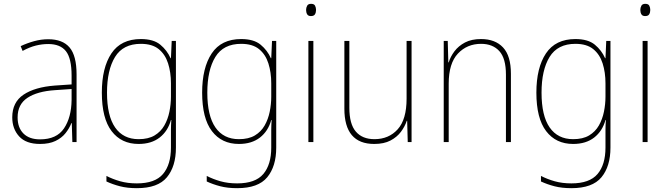

<svg xmlns="http://www.w3.org/2000/svg" viewBox="-20 -808 3488 1003"><path d="M232 -603Q307 -603 343.5 -560Q380 -517 380 -419V-66H358L355 -165H353Q342 -137 322 -112Q302 -87 269.5 -71.5Q237 -56 189 -56Q116 -56 80 -95.5Q44 -135 44 -195Q44 -274 103 -313.5Q162 -353 266 -361L354 -367V-413Q354 -503 324.5 -540.5Q295 -578 232 -578Q200 -578 167.5 -570Q135 -562 98 -542L88 -567Q122 -583 158.5 -593Q195 -603 232 -603ZM267 -337Q175 -331 123.5 -297Q72 -263 72 -195Q72 -141 102.5 -110.5Q133 -80 189 -80Q276 -80 314.5 -137.5Q353 -195 354 -286V-343Z M716 -604Q782 -604 817.5 -574.5Q853 -545 871 -504H873L877 -594H899V-37Q899 61 852 118Q805 175 695 175Q645 175 606.5 165Q568 155 536 140V111Q569 128 608 139Q647 150 695 150Q790 150 831.5 101Q873 52 873 -37V-81Q873 -108 873 -129.5Q873 -151 875 -181H873Q857 -123 814 -89.5Q771 -56 704 -56Q614 -56 563 -123Q512 -190 512 -324Q512 -454 562 -529Q612 -604 716 -604ZM716 -579Q623 -579 581 -510.5Q539 -442 539 -324Q539 -203 581.5 -142Q624 -81 704 -81Q755 -81 787.5 -100.5Q820 -120 838.5 -152.5Q857 -185 865 -224.5Q873 -264 873 -303V-373Q873 -430 858 -477Q843 -524 809 -551.5Q775 -579 716 -579Z M1240 -604Q1306 -604 1341.5 -574.5Q1377 -545 1395 -504H1397L1401 -594H1423V-37Q1423 61 1376 118Q1329 175 1219 175Q1169 175 1130.5 165Q1092 155 1060 140V111Q1093 128 1132 139Q1171 150 1219 150Q1314 150 1355.5 101Q1397 52 1397 -37V-81Q1397 -108 1397 -129.5Q1397 -151 1399 -181H1397Q1381 -123 1338 -89.5Q1295 -56 1228 -56Q1138 -56 1087 -123Q1036 -190 1036 -324Q1036 -454 1086 -529Q1136 -604 1240 -604ZM1240 -579Q1147 -579 1105 -510.5Q1063 -442 1063 -324Q1063 -203 1105.5 -142Q1148 -81 1228 -81Q1279 -81 1311.5 -100.5Q1344 -120 1362.5 -152.5Q1381 -185 1389 -224.5Q1397 -264 1397 -303V-373Q1397 -430 1382 -477Q1367 -524 1333 -551.5Q1299 -579 1240 -579Z M1605 -788Q1621 -788 1626 -778Q1631 -768 1631 -756Q1631 -743 1625.5 -733.5Q1620 -724 1604 -724Q1590 -724 1584.5 -733.5Q1579 -743 1579 -756Q1579 -768 1584.5 -778Q1590 -788 1605 -788ZM1617 -594V-66H1591V-594Z M2130 -594V-66H2110L2107 -177H2105Q2095 -147 2074.5 -119.5Q2054 -92 2020 -74Q1986 -56 1935 -56Q1779 -56 1779 -240V-594H1805V-245Q1805 -160 1839 -120.5Q1873 -81 1936 -81Q2011 -81 2057.5 -132.5Q2104 -184 2104 -293V-594Z M2493 -604Q2567 -604 2608 -560Q2649 -516 2649 -423V-66H2623V-418Q2623 -503 2588.5 -541Q2554 -579 2493 -579Q2420 -579 2372 -528Q2324 -477 2324 -371V-66H2298V-594H2319L2322 -482H2324Q2333 -512 2354 -540Q2375 -568 2409 -586Q2443 -604 2493 -604Z M2986 -604Q3052 -604 3087.5 -574.5Q3123 -545 3141 -504H3143L3147 -594H3169V-37Q3169 61 3122 118Q3075 175 2965 175Q2915 175 2876.5 165Q2838 155 2806 140V111Q2839 128 2878 139Q2917 150 2965 150Q3060 150 3101.5 101Q3143 52 3143 -37V-81Q3143 -108 3143 -129.5Q3143 -151 3145 -181H3143Q3127 -123 3084 -89.5Q3041 -56 2974 -56Q2884 -56 2833 -123Q2782 -190 2782 -324Q2782 -454 2832 -529Q2882 -604 2986 -604ZM2986 -579Q2893 -579 2851 -510.5Q2809 -442 2809 -324Q2809 -203 2851.5 -142Q2894 -81 2974 -81Q3025 -81 3057.5 -100.5Q3090 -120 3108.5 -152.5Q3127 -185 3135 -224.5Q3143 -264 3143 -303V-373Q3143 -430 3128 -477Q3113 -524 3079 -551.5Q3045 -579 2986 -579Z M3351 -788Q3367 -788 3372 -778Q3377 -768 3377 -756Q3377 -743 3371.5 -733.5Q3366 -724 3350 -724Q3336 -724 3330.5 -733.5Q3325 -743 3325 -756Q3325 -768 3330.5 -778Q3336 -788 3351 -788ZM3363 -594V-66H3337V-594Z"/></svg>

Font: Noto Sans Malayalam UI SemiCondensed Thin
Style: Regular
Weight: 100
Width: 4
Designer: Jelle Bosma - Monotype Design Team
Foundry: Monotype Imaging Inc.
Version: Version 2.104; ttfautohint (v1.8.4.7-5d5b)